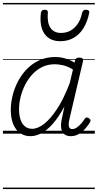

<svg xmlns="http://www.w3.org/2000/svg" viewBox="-20 -905 662 1300"><path d="M186 17Q145 17 115 -4.5Q85 -26 69 -66Q53 -106 53 -161Q53 -208 65.5 -258.5Q78 -309 102.5 -355.5Q127 -402 163.5 -439Q200 -476 248 -497.5Q296 -519 354 -519Q387 -519 420.5 -509.5Q454 -500 485 -481L488 -497Q491 -507 498 -511Q505 -515 517 -515Q534 -515 539.5 -508.5Q545 -502 542 -491L450 -98Q445 -76 445 -61.5Q445 -47 451 -39Q457 -31 469 -31Q484 -31 499 -41Q514 -51 528 -66.5Q542 -82 554 -101Q559 -108 565.5 -109.5Q572 -111 581 -105Q591 -99 592.5 -92Q594 -85 590 -78Q578 -58 558.5 -35.5Q539 -13 514 2Q489 17 460 17Q438 17 423.5 9Q409 1 401.5 -14Q394 -29 393 -48.5Q392 -68 397 -92Q402 -115 406.5 -138Q411 -161 416 -184Q378 -113 339 -68.5Q300 -24 261.5 -3.5Q223 17 186 17ZM109 -165Q109 -127 118.5 -97Q128 -67 148 -50Q168 -33 198 -33Q236 -33 279.5 -67Q323 -101 367.5 -169Q412 -237 452 -342L474 -434Q438 -456 407.5 -463Q377 -470 350 -470Q304 -470 266 -451.5Q228 -433 199 -401.5Q170 -370 150 -330.5Q130 -291 119.5 -248.5Q109 -206 109 -165ZM389 -626Q316 -626 281 -676.5Q246 -727 257 -819Q259 -829 265 -834Q271 -839 283 -839Q295 -839 300 -833.5Q305 -828 304 -819Q298 -753 321 -717.5Q344 -682 393 -682Q447 -682 485 -718.5Q523 -755 536 -818Q539 -829 545 -834Q551 -839 562 -839Q575 -839 580.5 -833Q586 -827 584 -817Q571 -755 544 -712.5Q517 -670 477.5 -648Q438 -626 389 -626ZM0 365H622V375H0ZM0 -20H622V0H0ZM0 -505H622V-500H0ZM0 -885H622V-875H0Z"/></svg>

Font: Playwrite AT Guides
Style: Italic
Weight: 400
Italic angle: -13.0072°
Designer: Veronika Burian, José Scaglione
Foundry: TypeTogether
Version: Version 1.002